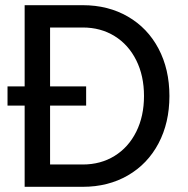

<svg xmlns="http://www.w3.org/2000/svg" viewBox="-20 -720 725 740"><path d="M75 -387V-700H299Q397 -700 473 -656Q549 -612 591 -532.5Q633 -453 633 -350Q633 -247 591 -167.5Q549 -88 473 -44Q397 0 299 0H75V-313H9V-387ZM535 -350Q535 -428 505 -488Q475 -548 421.5 -581Q368 -614 299 -614H173V-387H312V-313H173V-86H299Q368 -86 421.5 -119Q475 -152 505 -212Q535 -272 535 -350Z"/></svg>

Font: MedMera Sans Display
Style: Regular
Weight: 500
Designer: Kasper Nordkvist
Foundry: UNCUT.wtf
Version: Version 1.300